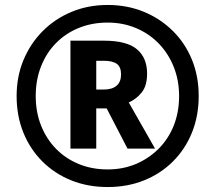

<svg xmlns="http://www.w3.org/2000/svg" viewBox="-20 -744 868 774"><path d="M264 -145V-580H399Q491 -580 532 -545.5Q573 -511 573 -447Q573 -398 551 -371Q529 -344 499 -331L605 -145H494L410 -307H368V-145ZM398 -383Q432 -383 450 -398.5Q468 -414 468 -444Q468 -474 451 -486.5Q434 -499 398 -499H368V-383ZM414 10Q334 10 267 -17Q200 -44 150.5 -93.5Q101 -143 74 -210Q47 -277 47 -357Q47 -435 74.5 -501.5Q102 -568 151.5 -618Q201 -668 268 -696Q335 -724 414 -724Q492 -724 558.5 -697Q625 -670 675.5 -620.5Q726 -571 753.5 -504Q781 -437 781 -357Q781 -277 754 -210Q727 -143 677.5 -93.5Q628 -44 561 -17Q494 10 414 10ZM414 -61Q476 -61 528 -83Q580 -105 619.5 -144.5Q659 -184 680.5 -238Q702 -292 702 -357Q702 -420 680.5 -474Q659 -528 620.5 -568Q582 -608 529 -630.5Q476 -653 414 -653Q351 -653 298 -631.5Q245 -610 206 -570.5Q167 -531 145.5 -476.5Q124 -422 124 -357Q124 -292 145.5 -238Q167 -184 205.5 -144.5Q244 -105 297 -83Q350 -61 414 -61Z"/></svg>

Font: Noto Sans Hebrew ExtraBold
Style: Regular
Weight: 800
Designer: Monotype Design Team
Foundry: Monotype Imaging Inc.
Version: Version 2.003